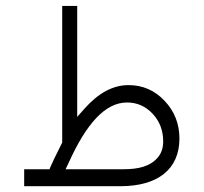

<svg xmlns="http://www.w3.org/2000/svg" viewBox="-20 -643 703 663"><path d="M543.5 -154.8C543.5 -131.8 537.1 -112.8 523.9 -98.1C498 -68.4 458.5 -58.6 405.8 -58.6H229.5H206.5L216.3 -79.1C278.3 -217.3 344.2 -289.1 418.5 -289.1C453.1 -289.1 482.4 -276.4 506.8 -250.5C531.2 -224.6 543.5 -192.4 543.5 -154.8ZM194.8 -150.9 193.4 -147.9C171.9 -105.5 159.2 -78.6 154.8 -67.9L150.9 -58.6H141.1H63.5V0H396C523.4 0 599.6 -57.6 599.6 -164.6C599.6 -215.3 582.5 -258.8 548.3 -294.9C514.2 -331.1 472.7 -349.1 423.8 -349.1C370.6 -349.1 320.3 -322.3 272 -268.1L246.6 -239.3V-277.8V-622.6H194.8V-154.3Z"/></svg>

Font: Shabnam Thin
Style: Regular
Weight: 100
Foundry: DejaVu fonts team - Redesigned by Saber Rastikerdar - Based on Vazir font
Version: Version 5.0.1